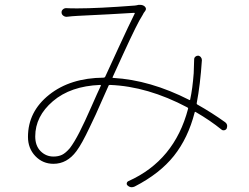

<svg xmlns="http://www.w3.org/2000/svg" viewBox="-20 -742 1040 801"><path d="M271.5 -124Q290 -148.4 311.5 -190.4Q333 -232.4 360.8 -295.9Q388.7 -359.4 400.4 -383.8Q402.3 -387.7 397.5 -387.7Q274.4 -382.8 200.7 -319.8Q127 -256.8 127 -172.9Q127 -133.8 149.4 -111.3Q171.9 -88.9 203.1 -88.9Q223.6 -88.9 238.8 -96.2Q253.9 -103.5 271.5 -124ZM918.9 -232.4Q927.7 -225.6 927.7 -216.8Q927.7 -211.9 925.8 -206.1Q922.9 -200.2 916 -198.7Q909.2 -197.3 904.3 -201.2Q857.4 -239.3 796.9 -274.4Q793 -277.3 792 -272.5Q764.6 -166 705.6 -91.8Q646.5 -17.6 542 36.1Q535.2 39.1 529.3 39.1Q520.5 39.1 512.7 32.2Q507.8 28.3 508.8 22.5Q509.8 16.6 515.6 13.7Q708 -72.3 764.6 -288.1Q765.6 -292 761.7 -293.9Q595.7 -381.8 438.5 -387.7Q433.6 -387.7 432.6 -383.8Q425.8 -370.1 408.2 -329.1Q390.6 -288.1 379.4 -264.2Q368.2 -240.2 352.5 -207.5Q336.9 -174.8 323.7 -150.9Q310.5 -127 298.8 -111.3Q259.8 -58.6 203.1 -58.6Q158.2 -58.6 127.4 -90.8Q96.7 -123 96.7 -170.9Q96.7 -276.4 185.1 -346.7Q273.4 -417 412.1 -418Q417 -418 418.9 -421.9Q427.7 -441.4 473.6 -541Q519.5 -640.6 542 -685.5Q543 -686.5 542 -687.5Q541 -688.5 540 -688.5Q448.2 -682.6 303.7 -675.8Q296.9 -675.8 281.2 -674.3Q265.6 -672.9 257.8 -671.9Q250 -671.9 243.7 -676.8Q237.3 -681.6 236.8 -689.5Q236.3 -697.3 242.2 -702.6Q248 -708 255.9 -708Q271.5 -707 301.8 -707Q389.6 -707 542 -718.8Q550.8 -719.7 557.6 -721.7Q561.5 -721.7 565.4 -721.7Q575.2 -721.7 583 -715.8Q593.8 -706.1 585 -695.3Q579.1 -688.5 575.2 -679.7Q562.5 -660.2 543.5 -621.6Q524.4 -583 493.7 -516.1Q462.9 -449.2 450.2 -420.9Q448.2 -417 452.1 -417Q606.4 -408.2 769.5 -325.2Q773.4 -323.2 773.4 -327.1Q783.2 -371.1 788.1 -436.5Q789.1 -461.9 790 -494.1Q790 -501 794.9 -505.4Q799.8 -509.8 806.6 -509.8Q813.5 -508.8 817.9 -503.4Q822.3 -498 822.3 -491.2Q815.4 -387.7 800.8 -312.5Q799.8 -307.6 803.7 -305.7Q864.3 -271.5 918.9 -232.4Z"/></svg>

Font: Gen Jyuu Gothic ExtraLight
Style: Regular
Weight: 100
Designer: [Source Han Sans]
Ryoko NISHIZUKA  (kana & ideographs); Paul D. Hunt (Latin, Greek & Cyrillic); Wenlong ZHANG  (bopomofo
Version: Version 1.002.20150607